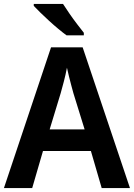

<svg xmlns="http://www.w3.org/2000/svg" viewBox="-20 -958 682 978"><path d="M498 0 443 -189H199L144 0H0L240 -717H401L642 0ZM354 -483Q350 -499 343.5 -521.5Q337 -544 331.5 -568Q326 -592 321 -613Q314 -576 305 -542Q296 -508 289 -483L233 -299H411ZM301 -938Q315 -916 334 -888.5Q353 -861 372.5 -835.5Q392 -810 407 -791V-778H319Q301 -791 277.5 -810.5Q254 -830 230 -852Q206 -874 185.5 -894Q165 -914 152 -928V-938Z"/></svg>

Font: Noto Sans Display SemiBold
Style: Regular
Weight: 600
Designer: Monotype Design Team
Foundry: Monotype Imaging Inc.
Version: Version 2.003